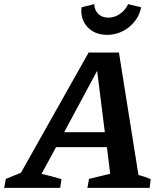

<svg xmlns="http://www.w3.org/2000/svg" viewBox="-72 -905 785 925"><path d="M595 -62Q626 -54 654 -42L649 0H349L357 -43L459 -68L443 -196H198L128 -67Q152 -62 176 -55.5Q200 -49 224 -42L218 0H-52L-44 -43L29 -73L355 -652H501ZM237 -268H433L396 -564ZM444 -737Q404 -737 374.5 -754.5Q345 -772 330.5 -802.5Q316 -833 321 -870L382 -885Q383 -856 401.5 -838Q420 -820 450 -820Q480 -820 506.5 -838.5Q533 -857 545 -885L608 -870Q601 -832 577 -802Q553 -772 518.5 -754.5Q484 -737 444 -737Z"/></svg>

Font: Piazzolla SC SemiBold
Style: Italic
Weight: 600
Italic angle: -11.3°
Designer: Juan Pablo del Peral
Foundry: Huerta Tipografica
Version: Version 1.330